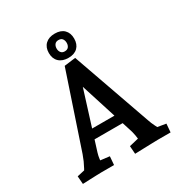

<svg xmlns="http://www.w3.org/2000/svg" viewBox="-207 -1067 1160 1224"><g transform="rotate(-30 372.5 -455.0)"><path d="M48.1 5 43.5 -53.5 149.6 -77.3 77.2 -29.4Q92.5 -55.2 103.9 -76.2Q115.3 -97.3 124.5 -117.8Q133.6 -138.4 141.3 -160.6L324 -705L407 -715.6L610.2 -139.5Q618.5 -114.1 631.1 -89.3Q643.6 -64.5 654 -43.1L587.8 -80.8L701.4 -61.9L696.4 0H603.3Q591.3 0 560.9 1Q530.5 2 495.4 3Q460.3 4 432.5 5L428.2 -53.5L548.2 -82.3L503.6 -19.4Q497.6 -67.5 492.5 -96.5Q487.5 -125.5 477.6 -152.7L341.4 -580.9H372.5L228.6 -121.6Q222.3 -101.3 219.6 -79.1Q217 -56.9 216.3 -29.3L166.8 -76.3L285.2 -61.9L280.2 0H185.6Q173.6 0 149.2 1Q124.7 2 97.3 3Q69.8 4 48.1 5ZM226.5 -204V-271.5H493.5V-204ZM371.2 -736.7Q327.2 -736.7 302.1 -760.5Q277.1 -784.4 277.1 -825.9Q277.1 -867.4 302.1 -891.2Q327.2 -915 371.2 -915Q415.3 -915 439.3 -891.2Q463.4 -867.4 463.4 -825.9Q463.4 -784.4 439.3 -760.5Q415.3 -736.7 371.2 -736.7ZM370.8 -784.5Q390.5 -784.5 399.5 -796.5Q408.5 -808.5 408.5 -825.6Q408.5 -843.6 399.5 -855.6Q390.5 -867.5 370.8 -867.5Q352.7 -867.5 343.5 -855.6Q334.3 -843.6 334.3 -825.6Q334.3 -808.5 343.5 -796.5Q352.7 -784.5 370.8 -784.5Z"/></g></svg>

Font: Andada Pro
Style: Regular
Weight: 400
Designer: Carolina Giovagnoli
Foundry: Huerta Tipografica
Version: Version 3.003